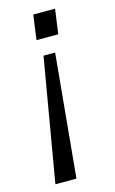

<svg xmlns="http://www.w3.org/2000/svg" viewBox="-108 -560 459 766"><g transform="rotate(-15 121.5 -177.5)"><path d="M188 -414 202 -516H112L98 -414ZM109 161 157 -347H109L22 161Z"/></g></svg>

Font: United Sans Light
Style: Italic
Weight: 300
Italic angle: -8°
Designer: Pablo Impallari, Rodrigo Fuenzalida (Modified by Dan O. Williams)
Version: Version 1.000;PS 001.000;hotconv 1.0.88;makeotf.lib2.5.64775